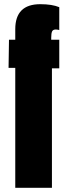

<svg xmlns="http://www.w3.org/2000/svg" viewBox="-20 -888 320 908"><path d="M52.2 0V-566.9H20.5Q20.5 -589.8 22.5 -700.2H52.2V-750Q52.2 -868.2 170.4 -868.2Q226.6 -868.2 260.3 -854V-746.1Q249.5 -748.5 244.1 -748.5Q230.5 -748.5 226.3 -739.3Q222.2 -730 222.2 -709.5V-700.2H260.3V-564.9H225.6V0Z"/></svg>

Font: Anton
Style: Regular
Weight: 400
Foundry: vernon adams
Version: Version 1.000